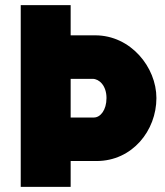

<svg xmlns="http://www.w3.org/2000/svg" viewBox="-20 -730 645 750"><path d="M256 -592V-710H61V0H256V-101H357C497 -101 591 -220 591 -347C591 -467 491 -592 352 -592ZM256 -271V-422H342C367 -422 396 -396 396 -347C396 -300 372 -271 347 -271Z"/></svg>

Font: Raleway Black
Style: Regular
Weight: 900
Designer: Matt McInerney, Pablo Impallari, Rodrigo Fuenzalida
Foundry: Matt McInerney, Pablo Impallari, Rodrigo Fuenzalida
Version: Version 3.000g; ttfautohint (v1.5) -l 8 -r 28 -G 28 -x 14 -D